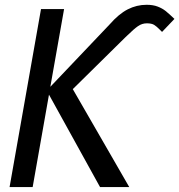

<svg xmlns="http://www.w3.org/2000/svg" viewBox="-20 -762 730 782"><path d="M179.5 -376.5 113 0H19L147 -725H241L185 -408.5L426 -662Q463.5 -705 500 -723.8Q536.5 -742.5 577 -742.5Q603.5 -742.5 622.2 -735.2Q641 -728 654.2 -717.5Q667.5 -707 690.5 -685L640 -632L632 -640Q617.5 -655 607.2 -661Q597 -667 578 -667Q558.5 -667 542 -655.5Q525.5 -644 500 -619L490.5 -610L276.5 -399L506.5 0H387.5Z"/></svg>

Font: JuliaMono Medium
Style: Italic
Weight: 500
Italic angle: -9°
Monospace: yes
Designer: cormullion
Foundry: corm
Version: Version 0.054; ttfautohint (v1.8.4)